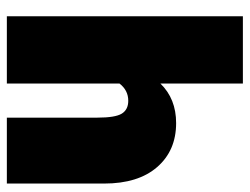

<svg xmlns="http://www.w3.org/2000/svg" viewBox="-105 -631 736 566"><g transform="rotate(-90 263.0 -348.0)"><path d="M299.8 -695.8H498V0H299.8V-243.2Q254.9 -196.8 183.1 -196.8Q102.1 -196.8 53.5 -252.7Q4.9 -308.6 4.9 -409.2V-695.8H199.2V-429.2Q199.2 -376.5 210.9 -357.2Q222.7 -337.9 249 -337.9Q279.8 -337.9 299.8 -363.8Z"/></g></svg>

Font: Fira Sans Compressed Heavy
Style: Regular
Weight: 900
Width: 1
Designer: Carrois Corporate & Edenspiekermann AG
Foundry: Carrois Corporate GbR & Edenspiekermann AG
Version: Version 4.203;PS 004.203;hotconv 1.0.88;makeotf.lib2.5.64775